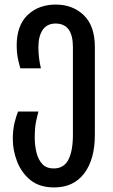

<svg xmlns="http://www.w3.org/2000/svg" viewBox="-20 -570 493 840"><path d="M217 250Q153 250 113.5 218Q74 186 55 137Q36 88 36 39Q36 -2 43.5 -32.5Q51 -63 59 -82H148Q144 -68 138 -40Q132 -12 132 33Q132 66 139.5 97Q147 128 165 147.5Q183 167 215 167Q259 167 279 129Q299 91 299 19V-364Q299 -467 223 -467Q186 -467 167 -439.5Q148 -412 148 -364Q148 -317 159 -271H69Q61 -299 57 -320.5Q53 -342 53 -371Q53 -459 101 -504.5Q149 -550 224 -550Q298 -550 346.5 -503.5Q395 -457 395 -364V20Q395 127 348.5 188.5Q302 250 217 250Z"/></svg>

Font: Noto Sans Georgian ExtraCondensed Medium
Style: Regular
Weight: 500
Width: 2
Designer: Monotype Design Team, Akaki Razmadze
Foundry: Google LLC
Version: Version 2.005; ttfautohint (v1.8.4.7-5d5b)